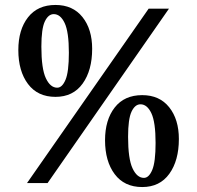

<svg xmlns="http://www.w3.org/2000/svg" viewBox="-20 -738 795 775"><path d="M204 -347Q132 -347 93 -399Q54 -451 54 -536Q54 -618 93 -668Q132 -718 204 -718Q274 -718 313 -669Q352 -620 352 -541Q352 -454 313.5 -400.5Q275 -347 204 -347ZM89 1 580 -703H662L172 1ZM211 -384Q231 -384 244.5 -416Q258 -448 258 -525Q258 -609 241 -645Q224 -681 197 -681Q175 -681 161 -651.5Q147 -622 147 -550Q147 -461 165 -422.5Q183 -384 211 -384ZM554 17Q482 17 443 -35Q404 -87 404 -172Q404 -254 443 -304Q482 -354 554 -354Q624 -354 663 -305Q702 -256 702 -177Q702 -90 663.5 -36.5Q625 17 554 17ZM561 -20Q581 -20 594.5 -52Q608 -84 608 -161Q608 -245 591 -281Q574 -317 547 -317Q525 -317 511 -287.5Q497 -258 497 -186Q497 -97 515 -58.5Q533 -20 561 -20Z"/></svg>

Font: Wittgenstein Semibold
Style: Regular
Weight: 600
Designer: Jörg Drees
Foundry: Jörg Drees
Version: Version 1.303; ttfautohint (v1.8.4.7-5d5b)